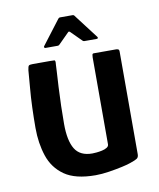

<svg xmlns="http://www.w3.org/2000/svg" viewBox="-75 -695 629 759"><g transform="rotate(-10 239.5 -315.5)"><path d="M248 4Q167 4 123.5 -26.5Q80 -57 63 -108.5Q46 -160 46 -221Q46 -261 47.5 -303Q49 -345 52.5 -383.5Q56 -422 58 -451Q60 -467 64 -469.5Q68 -472 80 -472H149Q161 -472 166 -471.5Q171 -471 169 -455Q169 -450 167.5 -425Q166 -400 164 -364Q162 -328 161 -289Q160 -250 160 -217Q160 -150 180.5 -116.5Q201 -83 250 -83Q256 -83 267 -84Q278 -85 289.5 -87.5Q301 -90 309 -95Q317 -100 317 -108V-457Q317 -462 318 -467Q319 -472 324 -472H414Q417 -472 421.5 -470.5Q426 -469 426 -461V-49Q426 -37 419 -32Q412 -27 391 -20Q381 -16 356 -10.5Q331 -5 302 -0.5Q273 4 248 4ZM140 -526Q136 -526 135 -529Q134 -532 136 -534L210 -631Q213 -635 217 -635H268Q273 -635 275 -631L349 -534Q351 -532 350.5 -529Q350 -526 345 -526H296Q291 -526 288 -530L247 -571Q242 -576 238 -571L197 -530Q194 -526 189 -526Z"/></g></svg>

Font: Glory SemiBold
Style: Regular
Weight: 600
Designer: Robert Leuschke
Foundry: Robert Leuschke
Version: Version 1.011